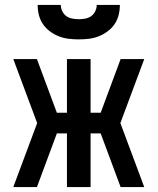

<svg xmlns="http://www.w3.org/2000/svg" viewBox="-20 -760 640 780"><path d="M34 0 131 -260 34 -520H130L211 -302H252V-520H348V-302H389L470 -520H566L469 -260L566 0H470L389 -218H348V0H252V-218H211L130 0ZM300 -600Q279 -600 258.5 -602.5Q238 -605 219 -612.5Q200 -620 183 -632.5Q166 -645 154.5 -662Q143 -679 138 -699Q133 -719 133 -740H227Q227 -727 233 -714.5Q239 -702 249.5 -694.5Q260 -687 273.5 -684.5Q287 -682 300 -682Q313 -682 326.5 -684.5Q340 -687 350.5 -694.5Q361 -702 367 -714.5Q373 -727 373 -740H467Q467 -719 462 -699Q457 -679 445.5 -662Q434 -645 417 -632.5Q400 -620 381 -612.5Q362 -605 341.5 -602.5Q321 -600 300 -600Z"/></svg>

Font: Zed Mono Medium Extended
Style: Regular
Weight: 500
Width: 7
Monospace: yes
Designer: Belleve Invis
Foundry: Belleve Invis
Version: Version 1.0.0; ttfautohint (v1.8.4)